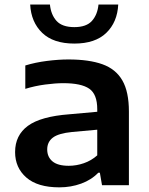

<svg xmlns="http://www.w3.org/2000/svg" viewBox="-20 -816 658 846"><path d="M241.5 9.5Q145.5 9.5 96 -33.8Q46.5 -77 46.5 -146Q46.5 -220 103 -261.5Q159.5 -303 286 -312.5L408.5 -323.5V-334.5Q408.5 -401 373.2 -425.2Q338 -449.5 259 -449.5Q224 -449.5 178.8 -443.5Q133.5 -437.5 91.5 -424.5V-527.5Q135.5 -541 186.5 -547.5Q237.5 -554 281.5 -554Q372.5 -554 431.5 -532.8Q490.5 -511.5 519.2 -461.5Q548 -411.5 548 -324.5V0H429.5L420 -55H413Q383 -23.5 337.8 -7Q292.5 9.5 241.5 9.5ZM188 -157.5Q188 -124.5 211.2 -105Q234.5 -85.5 283 -85.5Q316.5 -85.5 349.2 -96.8Q382 -108 408.5 -131.5V-244.5L298 -234.5Q237.5 -228.5 212.8 -209.5Q188 -190.5 188 -157.5ZM307.5 -624Q215 -624 166 -671.2Q117 -718.5 113 -796H200Q204.5 -751 229.2 -723.8Q254 -696.5 307.5 -696.5Q360.5 -696.5 385 -723.8Q409.5 -751 414 -796H501Q497 -718 448.2 -671Q399.5 -624 307.5 -624Z"/></svg>

Font: Encode Sans Expanded Expanded SemiBold
Style: Regular
Weight: 600
Width: 7
Designer: Multiple Designers
Foundry: Impallari Type
Version: Version 3.000; ttfautohint (v1.8.3) -l 8 -r 50 -G 200 -x 14 